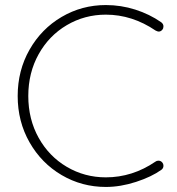

<svg xmlns="http://www.w3.org/2000/svg" viewBox="-20 -730 702 760"><path d="M627 -626Q627 -618 623 -613Q617 -605 608 -605Q604 -605 596 -609Q503 -672 399 -672Q315 -672 244.5 -630.5Q174 -589 133 -515.5Q92 -442 92 -350Q92 -258 133 -184.5Q174 -111 244.5 -69.5Q315 -28 399 -28Q504 -28 595 -90Q600 -94 607 -94Q617 -94 623 -86Q627 -81 627 -74Q627 -64 619 -58Q580 -30 518.5 -10Q457 10 399 10Q304 10 224 -37Q144 -84 97 -166.5Q50 -249 50 -350Q50 -451 97 -533.5Q144 -616 224 -663Q304 -710 399 -710Q459 -710 515.5 -692Q572 -674 618 -642Q627 -635 627 -626Z"/></svg>

Font: Quicksand Light
Style: Regular
Weight: 300
Designer: Andrew Paglinawan
Foundry: Andrew Paglinawan
Version: Version 3.000